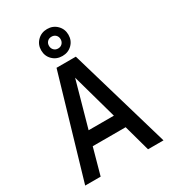

<svg xmlns="http://www.w3.org/2000/svg" viewBox="-223 -1058 1046 1172"><g transform="rotate(-30 300.0 -472.0)"><path d="M24 0 232 -710H368L576 0H467L416 -185H184L133 0ZM300 -601 211 -282H389ZM300 -754Q259 -754 231.5 -781Q204 -808 204 -849Q204 -889 231.5 -916.5Q259 -944 300 -944Q341 -944 368.5 -916.5Q396 -889 396 -849Q396 -808 368.5 -781Q341 -754 300 -754ZM300 -807Q318 -807 329.5 -819Q341 -831 341 -849Q341 -867 329.5 -878.5Q318 -890 300 -890Q282 -890 270.5 -878.5Q259 -867 259 -849Q259 -831 270.5 -819Q282 -807 300 -807Z"/></g></svg>

Font: Geist Mono Medium
Style: Regular
Weight: 500
Monospace: yes
Designer: Basement.studio, Andrés Briganti, Mateo Zaragoza
Foundry: Basement.studio, Vercel, Andrés Briganti, Guido Ferreyra, Mateo Zaragoza
Version: Version 1.500; ttfautohint (v1.8.4.7-5d5b)